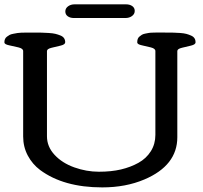

<svg xmlns="http://www.w3.org/2000/svg" viewBox="-27 -832 913 863"><path d="M308.1 -812.5H539.6Q556.2 -812.5 567.4 -804.7Q578.6 -796.9 578.6 -783Q578.6 -769 566.4 -760Q554.2 -751 536.6 -751H305.2Q288.6 -751 277.6 -758.8Q266.6 -766.6 266.6 -780.5Q266.6 -794.4 278.8 -803.5Q291 -812.5 308.1 -812.5ZM130.9 -685.5Q146.5 -685.5 159.4 -685.3Q172.4 -685.1 191.7 -683.8Q210.9 -682.6 221.9 -679.9Q232.9 -677.2 244.4 -672.6Q255.9 -668 261 -660.2Q266.1 -652.3 266.1 -642.1Q266.1 -631.8 245.6 -627Q225.1 -622.1 204.6 -617.2Q184.1 -612.3 184.1 -602.5V-219.2Q184.1 -172.9 218.3 -136Q252.4 -99.1 307.1 -79.6Q361.8 -60.1 417.5 -60.1Q473.1 -60.1 516.6 -70.3Q560.1 -80.6 595.2 -100.1Q630.4 -119.6 650.9 -152.1Q671.4 -184.6 671.4 -225.6V-602.5Q671.4 -613.8 651.1 -618.9Q630.9 -624 610.4 -628.4Q589.8 -632.8 589.8 -641.4Q589.8 -649.9 592 -656.5Q594.2 -663.1 599.6 -667.5Q605 -671.9 610.1 -675.3Q615.2 -678.7 624.8 -680.7Q634.3 -682.6 640.6 -683.8Q647 -685.1 659.7 -685.3Q672.4 -685.5 678.7 -685.8Q685.1 -686 699.2 -685.8Q713.4 -685.5 726.3 -685.5Q739.3 -685.5 752.2 -685.3Q765.1 -685.1 782.5 -683.8Q799.8 -682.6 810.5 -679.7Q821.3 -676.8 831.8 -672.1Q842.3 -667.5 847.2 -659.9Q852.1 -652.3 852.1 -642.1Q852.1 -631.8 831.5 -627Q811 -622.1 790.5 -617.2Q770 -612.3 770 -602.5V-215.3Q770 -88.4 622.1 -25.4Q538.1 10.3 432.6 10.3Q258.8 10.3 153.3 -67.9Q118.7 -93.8 97.9 -132.8Q77.1 -171.9 77.1 -218.8V-602.5Q77.1 -613.8 56.2 -618.9Q35.2 -624 13.9 -628.4Q-7.3 -632.8 -7.3 -641.4Q-7.3 -649.9 -4.6 -656.2Q-2 -662.6 4.2 -667.2Q10.3 -671.9 16.1 -675Q22 -678.2 33 -680.2Q43.9 -682.1 51.8 -683.6Q64.9 -685.5 89.8 -685.5Z"/></svg>

Font: Corben
Style: Regular
Weight: 400
Designer: vernon adams
Foundry: vernon adams
Version: Version 1.101